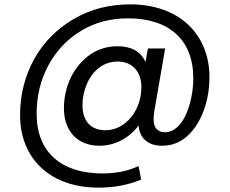

<svg xmlns="http://www.w3.org/2000/svg" viewBox="-20 -661 1053 880"><path d="M72 -133C72 -66 87 -8 117 43C176 143 288 199 431 199C502 199 568 187 627 162L615 100C567 123 512 134 449 134C260 134 148 35 148 -138C148 -139 148 -140 148 -141C148 -222 166 -295 202 -362C238 -429 288 -481 352 -520C415 -558 487 -577 566 -577C757 -577 866 -477 866 -302C866 -265 861 -227 851 -189C831 -112 790 -55 737 -55C702 -55 684 -75 684 -115C684 -126 685 -137 687 -150L737 -439H658L647 -377C625 -425 582 -449 519 -449C472 -449 429 -436 392 -410C317 -357 273 -265 273 -165C273 -60 335 7 436 7C507 7 574 -29 615 -86C620 -29 656 7 723 7C767 7 806 -8 839 -38C905 -98 940 -202 940 -307C940 -505 800 -641 577 -641C481 -641 395 -619 318 -574C241 -529 180 -468 137 -391C94 -313 72 -227 72 -133ZM358 -179C358 -212 365 -245 378 -276C405 -338 455 -379 519 -379C588 -379 628 -331 628 -262C628 -153 554 -64 463 -64C395 -64 358 -108 358 -179Z"/></svg>

Font: Poppins
Style: Regular
Weight: 400
Designer: Ninad Kale (Devanagari), Jonny Pinhorn (Latin)
Foundry: Indian Type Foundry
Version: 4.004